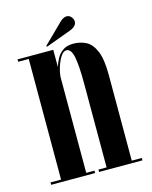

<svg xmlns="http://www.w3.org/2000/svg" viewBox="-100 -707 613 774"><g transform="rotate(-15 206.0 -320.0)"><path d="M17 0V-10H61V-513.5H17V-523.5H166V-451.5Q171 -468 180 -485.2Q189 -502.5 205.8 -514.5Q222.5 -526.5 250 -526.5Q278.5 -526.5 302.5 -514.5Q326.5 -502.5 341.2 -468.2Q356 -434 356 -368V-10H398V0H217V-10H251V-361Q251 -436 243.5 -472Q236 -508 216 -508Q203.5 -508 192.5 -491Q181.5 -474 174.2 -450.8Q167 -427.5 166 -408.5V-10H200.5V0ZM145 -542 142.5 -545.5 225.5 -627Q239.5 -640 253 -640Q267.5 -640 276 -624.5Q279.5 -618.5 279.5 -612Q279.5 -592 251 -581Z"/></g></svg>

Font: Imbue 100pt SemiBold
Style: Regular
Weight: 600
Designer: Tyler Finck
Foundry: Etcetera Type Company
Version: Version 1.102; ttfautohint (v1.8.3)